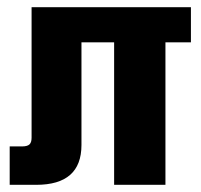

<svg xmlns="http://www.w3.org/2000/svg" viewBox="-20 -515 559 535"><path d="M512 -495V-397H441V0H298V-397H207V-111Q207 0 81 0H7V-107H41Q56 -107 62 -112.5Q68 -118 68 -131V-495Z"/></svg>

Font: Teko Semibold
Style: Regular
Weight: 600
Designer: Manushi Parikh, Jonny Pinhorn
Foundry: Indian Type Foundry
Version: Version 1.105;PS 1.0;hotconv 1.0.78;makeotf.lib2.5.61930; tt